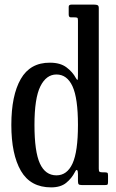

<svg xmlns="http://www.w3.org/2000/svg" viewBox="-20 -800 502 830"><path d="M29 -260Q29 -387.5 69.8 -458.5Q110.5 -529.5 196 -529Q240.5 -529 267.2 -509Q294 -489 308 -462.5Q313.5 -453 315.2 -454.8Q317 -456.5 317 -476.5V-711.5Q317 -721.5 314 -723.2Q311 -725 301 -725H286Q277 -725 277 -737.5V-770.5Q277 -780 288.5 -780H387.5Q397 -780 402 -777.5Q407 -775 407 -765V-71Q407 -60 410.2 -57.5Q413.5 -55 424.5 -55H431Q440.5 -55 443.8 -53.2Q447 -51.5 447 -42V-14.5Q447 -5 445 -2.5Q443 0 434 0H334Q323 0 320 -3.5Q317 -7 317 -18V-48.5Q317 -61.5 313.2 -64.8Q309.5 -68 304 -56.5Q290 -29 266 -9.5Q242 10 201 10Q112 10 70.5 -61.2Q29 -132.5 29 -260ZM129 -260Q129 -144.5 152.5 -93.2Q176 -42 224 -42Q270 -42 293.5 -93.2Q317 -144.5 317 -260Q317 -375.5 293.5 -426.8Q270 -478 224 -478Q180 -478 154.5 -426.8Q129 -375.5 129 -260Z"/></svg>

Font: Besley* Condensed
Style: Regular
Weight: 400
Width: 3
Designer: Owen Earl
Foundry: indestructible type*
Version: Version 3.000; ttfautohint (v1.8.3)